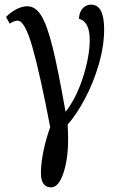

<svg xmlns="http://www.w3.org/2000/svg" viewBox="-20 -566 508 826"><path d="M156 178Q156 136 167.5 81.5Q179 27 196 -19Q152 -249 119.5 -363Q87 -477 56 -477Q39 -477 22 -464L6 -493Q24 -512 49 -525.5Q74 -539 98 -539Q133 -539 158 -498Q183 -457 206.5 -362Q230 -267 262 -85Q309 -145 337.5 -235Q366 -325 366 -394Q366 -473 320 -485Q320 -511 334.5 -528.5Q349 -546 372 -546Q428 -546 428 -440Q428 -368 405 -289Q382 -210 345.5 -141.5Q309 -73 271 -30Q273 4 273 34Q273 119 252.5 179.5Q232 240 200 240Q156 240 156 178Z"/></svg>

Font: Noto Serif Cond
Style: Regular
Weight: 400
Width: 3
Designer: Monotype Design Team
Foundry: Monotype Imaging Inc.
Version: Version 1.001